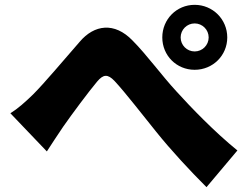

<svg xmlns="http://www.w3.org/2000/svg" viewBox="-20 -754 1040 795"><path d="M728 -599C728 -631 754 -657 786 -657C818 -657 844 -631 844 -599C844 -567 818 -541 786 -541C754 -541 728 -567 728 -599ZM652 -599C652 -524 711 -465 786 -465C861 -465 921 -524 921 -599C921 -674 861 -734 786 -734C711 -734 652 -674 652 -599ZM23 -285 174 -127C193 -156 218 -195 242 -230C279 -283 346 -373 382 -416C408 -447 426 -448 454 -419C499 -371 575 -272 627 -208C688 -132 765 -49 835 21L963 -131C868 -208 770 -310 711 -375C650 -441 586 -529 529 -586C454 -664 370 -652 310 -581C242 -503 163 -409 117 -363C84 -331 55 -305 23 -285Z"/></svg>

Font: Noto Sans T Chinese Black
Style: Bold
Weight: 900
Designer: Ryoko NISHIZUKA (kana & ideographs); Paul D. Hunt (Latin, Greek & Cyrillic); Wenlong ZHANG (bopomofo); Sandoll Communica
Foundry: Adobe Systems Incorporated
Version: Version 1.000;PS 1;hotconv 1.0.78;makeotf.lib2.5.61930